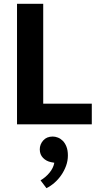

<svg xmlns="http://www.w3.org/2000/svg" viewBox="-20 -650 508 1004"><path d="M69 -630H206V-108H460V0H69ZM247 198Q222 193 205 175.5Q188 158 188 131Q188 105 206 84.5Q224 64 256 64Q269 64 283 69.5Q297 75 308.5 86.5Q320 98 327.5 117Q335 136 335 163Q335 191 325.5 217Q316 243 300.5 265.5Q285 288 265 305.5Q245 323 223 334L192 293Q218 278 238.5 253.5Q259 229 264 201Z"/></svg>

Font: Ek Mukta
Style: Bold
Weight: 700
Designer: Girish Dalvi and Yashodeep Gholap
Foundry: Ek Type
Version: Version 2.538;PS 1.002;hotconv 16.6.51;makeotf.lib2.5.65220;